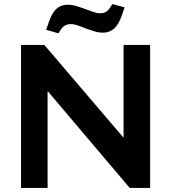

<svg xmlns="http://www.w3.org/2000/svg" viewBox="-20 -920 838 940"><path d="M83 0V-700H197L583 -248H585V-700H715V0H615L215 -472H213V0ZM266 -757 206 -774 218 -809Q235 -859 257.5 -878Q280 -897 311 -897Q332 -897 355 -890Q378 -883 402 -874Q422 -867 438.5 -861Q455 -855 468 -855Q485 -855 496 -860.5Q507 -866 517 -880L530 -900L590 -884L578 -849Q561 -800 538.5 -780Q516 -760 485 -760Q464 -760 441 -767Q418 -774 394 -783Q375 -791 358 -796.5Q341 -802 328 -802Q312 -802 300.5 -796.5Q289 -791 279 -777Z"/></svg>

Font: REM Medium
Style: Regular
Weight: 500
Designer: Octavio Pardo
Foundry: Ashler Design
Version: Version 1.005;gftools[0.9.28]